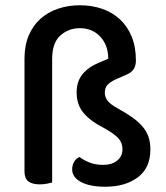

<svg xmlns="http://www.w3.org/2000/svg" viewBox="-20 -692 630 729"><path d="M178 1Q171 3 158 5.5Q145 8 131 8Q102 8 87.5 -3.5Q73 -15 73 -41V-469Q73 -519 89 -557Q105 -595 133.5 -620.5Q162 -646 200.5 -659Q239 -672 283 -672Q329 -672 368 -658.5Q407 -645 435.5 -618.5Q464 -592 480 -553Q496 -514 496 -462Q496 -423 461 -409L420 -391Q397 -380 387.5 -369Q378 -358 378 -340Q378 -323 388.5 -309.5Q399 -296 426 -281Q457 -264 480 -248Q503 -232 519 -214Q535 -196 543 -174.5Q551 -153 551 -125Q551 -54 503 -18.5Q455 17 380 17Q321 17 287.5 -1Q254 -19 254 -49Q254 -64 261 -77Q268 -90 282 -96Q299 -83 321 -74.5Q343 -66 372 -66Q405 -66 425 -82.5Q445 -99 445 -125Q445 -150 429.5 -167Q414 -184 373 -207Q322 -233 296.5 -264Q271 -295 271 -341Q271 -383 293.5 -410.5Q316 -438 358 -455L391 -469Q391 -520 361 -552.5Q331 -585 283 -585Q240 -585 209 -557Q178 -529 178 -468Z"/></svg>

Font: Baloo Bhai 2 Medium
Style: Regular
Weight: 500
Designer: Supriya Tembe, Noopur Datye and Ek Type
Foundry: Ek Type
Version: Version 1.640;PS 1.000;hotconv 16.6.51;makeotf.lib2.5.65220;